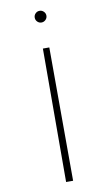

<svg xmlns="http://www.w3.org/2000/svg" viewBox="-97 -663 551 971"><g transform="rotate(-10 179.0 -177.0)"><path d="M179 -555Q191 -555 200 -563.8Q209 -572.5 209 -585Q209 -597.5 200 -606.2Q191 -615 179 -615Q166.5 -615 157.8 -606.2Q149 -597.5 149 -585Q149 -572.5 157.8 -563.8Q166.5 -555 179 -555ZM161 261H197L195.5 -424H162.5Z"/></g></svg>

Font: Spartan ExtraLight
Style: Regular
Weight: 200
Designer: Matt Bailey, Mirko Velimirovic
Foundry: Matt Bailey
Version: Version 1.003; ttfautohint (v1.8.3)